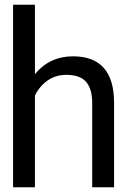

<svg xmlns="http://www.w3.org/2000/svg" viewBox="-20 -791 535 808"><path d="M127 -479Q189 -554 287 -554Q459 -554 460 -361V-3H368V-361Q367 -420 341 -448Q315 -476 259 -476Q214 -476 180 -452Q146 -428 127 -389V-3H35V-771H127Z"/></svg>

Font: lipipragatuchhi
Style: Regular
Weight: 400
Designer: Abhinash Majhi
Version: Version 1.000